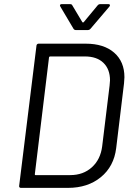

<svg xmlns="http://www.w3.org/2000/svg" viewBox="-20 -912 639 932"><path d="M73 -10 157 -690Q157 -694 160 -697Q163 -700 167 -700H396Q484 -700 534 -656.5Q584 -613 584 -537Q584 -527 582 -507L544 -193Q533 -104 469.5 -52Q406 0 310 0H81Q77 0 74.5 -3Q72 -6 73 -10ZM152 -62H321Q384 -62 426 -100Q468 -138 476 -202L512 -497Q514 -515 514 -522Q514 -576 482 -607Q450 -638 392 -638H223Q220 -638 218 -634L149 -66Q149 -62 152 -62ZM271 -885Q271 -892 280 -892H319Q329 -892 331 -886L380 -804Q381 -803 383 -803Q385 -803 386 -804L454 -886Q459 -892 467 -892H506Q512 -892 513.5 -888.5Q515 -885 511 -880L419 -772Q414 -766 405 -766H349Q341 -766 337 -772L273 -880Z"/></svg>

Font: Barlow
Style: Italic
Weight: 400
Italic angle: -7°
Designer: Jeremy Tribby
Foundry: Tribby Type
Version: Version 1.408